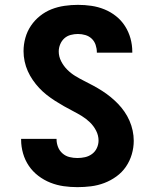

<svg xmlns="http://www.w3.org/2000/svg" viewBox="-20 -763 640 791"><path d="M299 8Q270 8 242 4Q214 0 187.5 -10.5Q161 -21 138 -38.5Q115 -56 99 -79.5Q83 -103 75 -131Q67 -159 67 -187Q67 -188 67 -189Q67 -190 67 -191H213Q213 -191 213 -190.5Q213 -190 213 -189Q213 -173 219 -157.5Q225 -142 237.5 -131Q250 -120 266 -116Q282 -112 299 -112Q315 -112 330.5 -115.5Q346 -119 359 -128.5Q372 -138 379 -153Q386 -168 386 -184Q386 -205 376 -224.5Q366 -244 350.5 -259Q335 -274 317 -285Q299 -296 280.5 -305.5Q262 -315 243.5 -325.5Q225 -336 207 -347.5Q189 -359 172.5 -372Q156 -385 141.5 -400.5Q127 -416 115 -433.5Q103 -451 94.5 -470Q86 -489 81.5 -510Q77 -531 77 -552Q77 -580 84.5 -607Q92 -634 107.5 -657Q123 -680 145 -697.5Q167 -715 192.5 -725Q218 -735 246 -739Q274 -743 301 -743Q329 -743 356.5 -739Q384 -735 410 -724.5Q436 -714 458 -696.5Q480 -679 495 -655.5Q510 -632 517.5 -605Q525 -578 525 -550Q525 -549 525 -548Q525 -547 525 -546H379Q379 -547 379 -547.5Q379 -548 379 -548Q379 -563 374 -578Q369 -593 358 -603.5Q347 -614 332 -618.5Q317 -623 301 -623Q286 -623 271 -619Q256 -615 245 -605Q234 -595 228 -580.5Q222 -566 222 -551Q222 -530 232 -510.5Q242 -491 257 -476Q272 -461 290 -450Q308 -439 327 -429.5Q346 -420 364.5 -410Q383 -400 401 -388.5Q419 -377 435.5 -363.5Q452 -350 466.5 -335Q481 -320 493 -302.5Q505 -285 513.5 -265.5Q522 -246 526.5 -225Q531 -204 531 -183Q531 -155 523 -127.5Q515 -100 499 -76.5Q483 -53 459.5 -36Q436 -19 409.5 -9Q383 1 355 4.5Q327 8 299 8Z"/></svg>

Font: Iosevka SS04 Heavy Extended
Style: Regular
Weight: 900
Width: 7
Monospace: yes
Designer: Belleve Invis
Foundry: Belleve Invis
Version: Version 19.0.0; ttfautohint (v1.8.4)